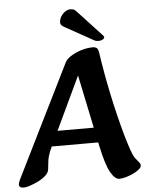

<svg xmlns="http://www.w3.org/2000/svg" viewBox="-75 -955 794 1018"><g transform="rotate(-5 321.5 -446.0)"><path d="M12 14Q-15 14 -15 -3Q-15 -11 -7 -29L289 -627Q297 -644 320 -659Q343 -674 375 -684.5Q407 -695 441 -695Q451 -695 459 -689.5Q467 -684 470 -665Q487 -550 511 -436.5Q535 -323 566 -212Q580 -165 590 -136Q600 -107 610 -92Q621 -77 629.5 -67.5Q638 -58 638 -49Q638 -39 625 -28Q612 -17 592.5 -8Q573 1 553 6.5Q533 12 519 12Q496 12 473 -27.5Q450 -67 428 -170L341 -587L370 -599L176 -189Q163 -161 157.5 -142Q152 -123 151 -107.5Q150 -92 147 -72Q145 -53 127.5 -37.5Q110 -22 86.5 -10.5Q63 1 42 7.5Q21 14 12 14ZM140 -190V-270H512V-190ZM495 -757 366 -896Q361 -901 354 -903.5Q347 -906 337 -906Q324 -906 310.5 -897Q297 -888 287.5 -873Q278 -858 278 -841Q278 -832 283 -826.5Q288 -821 299 -815L452 -730Q459 -727 464.5 -726.5Q470 -726 475 -726Q485 -726 494.5 -731Q504 -736 504 -743Q504 -747 501.5 -749.5Q499 -752 495 -757Z"/></g></svg>

Font: Alkatra Medium
Style: Regular
Weight: 500
Designer: Suman Bhandary
Version: Version 1.100;gftools[0.9.22]